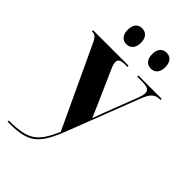

<svg xmlns="http://www.w3.org/2000/svg" viewBox="-292 -851 1175 1175"><g transform="rotate(45 295.0 -263.5)"><path d="M415 -619C442 -619 471 -638 471 -688C471 -739 442 -757 415 -757C384 -757 357 -739 357 -688C357 -638 384 -619 415 -619ZM202 -619C231 -619 260 -638 260 -688C260 -739 231 -757 202 -757C173 -757 146 -739 146 -688C146 -638 173 -619 202 -619ZM24 220V230H37C207 230 254 189 325 4L500 -448C523 -507 545 -526 590 -526H592V-536H390V-526H432C477 -526 497 -516 497 -488C497 -475 492 -458 483 -435L404 -231C395 -207 385 -181 375 -152C363 -181 352 -204 335 -244L244 -450C236 -469 232 -483 232 -495C232 -518 250 -526 290 -526H306L305 -536H-2V-526H2C25 -526 37 -515 53 -480L298 44C239 175 202 220 24 220Z"/></g></svg>

Font: Noto Serif Display ExtraBold
Style: Regular
Weight: 800
Designer: Monotype Design Team
Foundry: Monotype Imaging Inc.
Version: Version 2.009